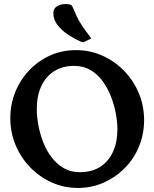

<svg xmlns="http://www.w3.org/2000/svg" viewBox="-20 -919 763 950"><path d="M356 -671Q426 -671 487 -643.5Q548 -616 594.5 -568Q641 -520 667 -457.5Q693 -395 693 -325Q693 -255 667.5 -193.5Q642 -132 596.5 -86.5Q551 -41 492 -15Q433 11 366 11Q296 11 235.5 -16.5Q175 -44 129 -91.5Q83 -139 57 -201.5Q31 -264 31 -334Q31 -403 55.5 -463.5Q80 -524 124.5 -571Q169 -618 228 -644.5Q287 -671 356 -671ZM347 -593Q289 -593 247.5 -566.5Q206 -540 184 -492Q162 -444 162 -380Q162 -342 170 -299Q178 -256 194 -215Q210 -174 235.5 -140.5Q261 -107 295.5 -87Q330 -67 375 -67Q435 -67 476.5 -94Q518 -121 539.5 -169Q561 -217 561 -279Q561 -313 553.5 -355Q546 -397 530 -439Q514 -481 489 -516Q464 -551 428.5 -572Q393 -593 347 -593ZM432 -729 399 -713Q394 -710 390 -710Q386 -710 382.5 -712Q379 -714 375 -715Q348 -727 317.5 -747Q287 -767 265.5 -794Q244 -821 244 -854Q244 -877 262 -888Q280 -899 305 -899Q314 -899 324 -897Q334 -895 338 -887Q350 -859 360.5 -836.5Q371 -814 387.5 -789.5Q404 -765 432 -729Z"/></svg>

Font: Young Serif Light
Style: Regular
Weight: 300
Designer: Bastien Sozeau
Foundry: NBR — Bastien Sozeau
Version: Version 5.001